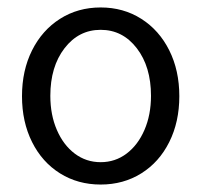

<svg xmlns="http://www.w3.org/2000/svg" viewBox="-20 -487 540 515"><path d="M39 -229Q39 -298 66 -352Q93 -406 141 -436.5Q189 -467 250 -467Q311 -467 359 -436.5Q407 -406 434 -352Q461 -298 461 -229Q461 -160 434 -106Q407 -52 359 -22Q311 8 250 8Q189 8 141 -22Q93 -52 66 -106Q39 -160 39 -229ZM385 -230Q385 -308 347 -357.5Q309 -407 250 -407Q191 -407 153 -357.5Q115 -308 115 -230Q115 -179 132.5 -138.5Q150 -98 180.5 -75Q211 -52 250 -52Q289 -52 319.5 -75Q350 -98 367.5 -138.5Q385 -179 385 -230Z"/></svg>

Font: Vazir Code
Style: Code
Weight: 400
Foundry: DejaVu fonts team - Redesigned by Saber Rastikerdar
Version: Version 1.1.2